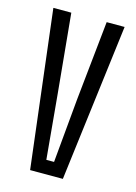

<svg xmlns="http://www.w3.org/2000/svg" viewBox="-97 -654 501 708"><g transform="rotate(15 153.5 -300.0)"><path d="M89.5 0 17.5 -600H86L115 -297.5L137.5 -52H167L189.5 -297.5L221 -600H289.5L214.5 0Z"/></g></svg>

Font: Big Shoulders Display Thin
Style: Regular
Weight: 400
Version: Version 2.002